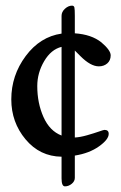

<svg xmlns="http://www.w3.org/2000/svg" viewBox="-20 -547 429 680"><path d="M198 -67V-381Q161 -372 136.5 -330.5Q112 -289 112 -242Q112 -182 134 -132.5Q156 -83 198 -67ZM198 -491Q198 -505 210 -516Q222 -527 235 -527Q242 -527 243.5 -520.5Q245 -514 245 -491V-429Q304 -425 339 -397Q372 -369 372 -351Q372 -333 360 -322.5Q348 -312 330 -312Q301 -312 265 -348L245 -368V-60Q264 -61 288.5 -68Q313 -75 330 -81Q347 -87 350 -87Q365 -87 365 -73Q365 -53 330.5 -28.5Q296 -4 245 4V83Q245 95 234 104Q223 113 210 113Q198 113 198 85V8Q121 7 70.5 -53.5Q20 -114 20 -195Q20 -280 71 -348.5Q122 -417 198 -428Z"/></svg>

Font: EB Garamond 08
Style: Regular
Weight: 400
Version: Version 0.016 ; ttfautohint (v1.5)